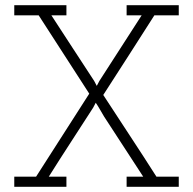

<svg xmlns="http://www.w3.org/2000/svg" viewBox="-20 -720 744 740"><path d="M236 0V-39H168Q210 -106 253 -172Q296 -238 339 -305L349 -324Q358 -311 365.5 -297.5Q373 -284 381 -271L532 -39H468V0H669V-39H583Q532 -119 481 -196.5Q430 -274 378 -354Q428 -431 476.5 -507Q525 -583 575 -661H669V-700H468V-661H526L363 -408L353 -389L343 -408Q302 -471 261 -533.5Q220 -596 178 -661H236V-700H35V-661H129L324 -359L119 -39H35V0Z"/></svg>

Font: Josefin Slab Thin
Style: Regular
Weight: 400
Version: Version 2.000